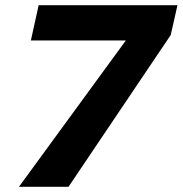

<svg xmlns="http://www.w3.org/2000/svg" viewBox="-20 -720 704 740"><path d="M53 0 465 -564H99L129 -700H664L638 -585L244 0Z"/></svg>

Font: Red Hat Text VF
Style: Italic
Weight: 400
Italic angle: -12°
Designer: Pentagram, MCKL
Foundry: Pentagram, MCKL
Version: Version 1.023